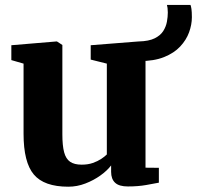

<svg xmlns="http://www.w3.org/2000/svg" viewBox="-20 -730 782 762"><path d="M487.5 10Q452.5 10 436.8 -4.8Q421 -19.5 421 -48V-73.5Q405.5 -53 378.8 -33.8Q352 -14.5 319 -1.8Q286 11 251 11Q155 11 114.2 -37.5Q73.5 -86 73.5 -199V-477.5L25 -491.5V-550.5L204 -565.5H206L227.5 -551.5V-197Q227.5 -152 234.5 -125.8Q241.5 -99.5 258.2 -88Q275 -76.5 304 -76.5Q329 -76.5 348.2 -83.2Q367.5 -90 381.5 -99.2Q395.5 -108.5 404 -117V-477.5L340 -493.5V-550.5L530 -565.5H533.5L557.5 -551.5V-64.5L610.5 -64V-5Q592.5 -1.5 560.5 4.2Q528.5 10 487.5 10ZM533.5 -487.5 531 -565.5Q571 -566.5 594 -578Q617 -589.5 628 -607Q639 -624.5 642.5 -644Q646 -663.5 646 -680.5Q646 -690.5 645 -698.2Q644 -706 642.5 -710.5H736Q738 -706 739.8 -694.5Q741.5 -683 741.5 -661.5Q741.5 -632.5 730.5 -602Q719.5 -571.5 695.2 -545.5Q671 -519.5 631.2 -503.5Q591.5 -487.5 533.5 -487.5Z"/></svg>

Font: Merriweather 24pt ExtraBold
Style: Regular
Weight: 800
Version: Version 2.100